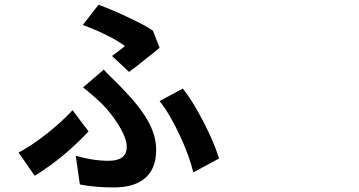

<svg xmlns="http://www.w3.org/2000/svg" viewBox="-20 -779 1540 823"><path d="M468.8 24.4Q385.7 24.4 322.3 11.7L304.7 -111.3Q378.9 -89.8 445.3 -89.8Q523.4 -89.8 523.4 -149.4Q523.4 -187.5 486.3 -246.1Q457 -293 419.9 -331.1Q375 -374 335.9 -404.3L424.8 -480.5Q439.5 -463.9 468.8 -435.5Q489.3 -416 499 -405.3Q576.2 -327.1 611.3 -265.6Q649.4 -200.2 649.4 -136.7Q649.4 -49.8 594.7 -9.8Q548.8 24.4 468.8 24.4ZM128.9 -25.4 59.6 -125Q118.2 -156.2 184.6 -209Q249 -260.7 291 -306.6L359.4 -215.8Q325.2 -177.7 261.7 -122.1Q199.2 -69.3 128.9 -25.4ZM808.6 -40Q791 -112.3 751 -198.2Q709 -289.1 664.1 -345.7L763.7 -399.4Q804.7 -348.6 852.5 -255.9Q897.5 -169.9 918.9 -99.6ZM533.2 -470.7 460 -539.1Q465.8 -543.9 478.5 -552.7Q507.8 -574.2 515.6 -582Q446.3 -630.9 335 -671.9L402.3 -758.8Q471.7 -732.4 524.4 -707Q594.7 -674.8 635.7 -647.5L664.1 -574.2Q658.2 -569.3 640.6 -554.7Q560.5 -490.2 533.2 -470.7Z"/></svg>

Font: Bpmf GenSeki Gothic B
Style: B
Weight: 700
Foundry: But Ko
Version: Version 1.320